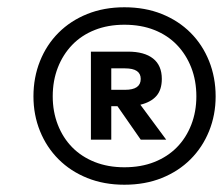

<svg xmlns="http://www.w3.org/2000/svg" viewBox="-20 -698 617 528"><path d="M322 -190Q266 -190 220 -208.5Q174 -227 141 -260Q108 -293 90 -337.5Q72 -382 72 -433Q72 -485 90 -530Q108 -575 141 -608Q174 -641 220 -659.5Q266 -678 322 -678Q379 -678 425 -659.5Q471 -641 504 -608Q537 -575 555 -530Q573 -485 573 -433Q573 -382 555 -337.5Q537 -293 504 -260Q471 -227 425 -208.5Q379 -190 322 -190ZM322 -238Q368 -238 404.5 -252.5Q441 -267 466.5 -293Q492 -319 506 -355Q520 -391 520 -433Q520 -476 506 -512Q492 -548 466.5 -574.5Q441 -601 404.5 -615.5Q368 -630 322 -630Q277 -630 240.5 -615.5Q204 -601 178.5 -574.5Q153 -548 139 -512Q125 -476 125 -433Q125 -391 139 -355Q153 -319 178.5 -293Q204 -267 240.5 -252.5Q277 -238 322 -238ZM425 -481Q425 -451 410 -434Q395 -417 366 -410L437 -314H367L303 -406H286V-314H230V-556H332Q377 -556 401 -537Q425 -518 425 -481ZM367 -481Q367 -510 324 -510H286V-451H324Q367 -451 367 -481Z"/></svg>

Font: Celebes
Style: Bold Italic
Weight: 700
Italic angle: -10°
Designer: Anugrah Pasau
Foundry: Lafontype
Version: Version 1.000; ttfautohint (v1.8.4)